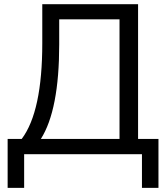

<svg xmlns="http://www.w3.org/2000/svg" viewBox="-20 -739 803 920"><path d="M16.6 161.1V-73.2H84Q182.6 -204.1 182.6 -532.2V-718.8H641.6V-73.2H739.3V161.1H660.2V0H95.7V161.1ZM175.8 -73.2H552.7V-646.5H263.7V-526.4Q263.7 -211.9 175.8 -73.2Z"/></svg>

Font: Min Sans
Style: Regular
Weight: 400
Designer: Jinseong-Kim, NotoSansCJK, Nunito
Foundry: Jinseong-Kim
Version: Version 1.400;Glyphs 3.1.2 (3151)